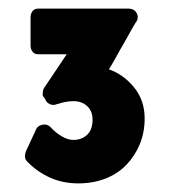

<svg xmlns="http://www.w3.org/2000/svg" viewBox="-20 -711 430 446"><path d="M316 -436Q316 -403 304.5 -375.5Q293 -348 273 -327.5Q253 -307 224.5 -296Q196 -285 162 -285Q126 -285 96 -298.5Q66 -312 43 -336Q38 -341 38 -347.5Q38 -354 40 -359L65 -413Q70 -420 80 -421.5Q90 -423 97 -416Q110 -402 124 -394Q138 -386 150 -386Q170 -386 182.5 -398Q195 -410 195 -433Q195 -453 182.5 -464.5Q170 -476 151 -476Q132 -476 113 -469L114 -470Q105 -465 96 -469Q87 -473 85 -481L79 -489Q79 -491 79.5 -497Q80 -503 82 -506L135 -585H69Q60 -585 55.5 -591Q51 -597 51 -605V-670Q51 -679 55.5 -685Q60 -691 69 -691H278Q292 -691 297.5 -680.5Q303 -670 296 -659V-660Q288 -647 281 -634Q274 -621 267 -609Q258 -594 250.5 -580Q243 -566 233 -550Q267 -538 291.5 -508Q316 -478 316 -436Z"/></svg>

Font: Stadtwerke
Style: Bold
Weight: 700
Designer: Santiago Orozco
Foundry: Typemade
Version: Version 1.003